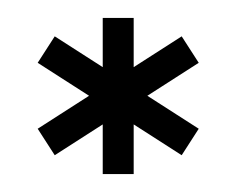

<svg xmlns="http://www.w3.org/2000/svg" viewBox="-20 -782 267 214"><path d="M182.5 -609 201.5 -638.5 41 -741.5 22 -712ZM41 -609 201.5 -712 182.5 -741.5 22 -638.5ZM94.5 -588H129V-762H94.5Z"/></svg>

Font: Anybody Condensed
Style: Regular
Weight: 400
Width: 3
Designer: Tyler Finck
Foundry: Etcetera Type Company
Version: Version 1.113;gftools[0.9.25]